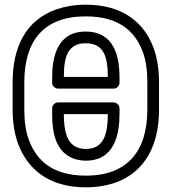

<svg xmlns="http://www.w3.org/2000/svg" viewBox="-20 -766 739 821"><path d="M347 -15C205 -15 136 -79 103 -169C90 -204 84 -247 84 -297V-415C84 -591 167 -696 346 -696C488 -696 558 -633 591 -543C604 -508 610 -465 610 -415V-297C610 -121 526 -15 347 -15ZM660 -297V-415C660 -470 652 -518 637 -560C597 -669 506 -746 346 -746C301 -746 260 -739 221 -726C90 -680 34 -564 34 -415V-297C34 -242 42 -194 57 -152C97 -44 187 35 347 35C393 35 435 28 473 15C603 -31 660 -149 660 -297ZM466 -328H228C213 -328 203 -314 203 -303V-278C203 -203 216 -123 287 -91C305 -83 326 -79 347 -79C470 -79 491 -192 491 -278V-303C491 -318 477 -328 466 -328ZM441 -278C441 -191 423 -129 347 -129C332 -129 318 -132 307 -137C267 -155 253 -204 253 -278ZM346 -631C224 -631 203 -521 203 -435V-412C203 -397 217 -387 228 -387H466C481 -387 491 -401 491 -412V-435C491 -522 470 -631 346 -631ZM346 -581C424 -581 441 -524 441 -437H253C253 -523 270 -581 346 -581Z"/></svg>

Font: Asimov
Style: XWidOu
Weight: 500
Designer: Google
Version: Version 2.000980; 2014